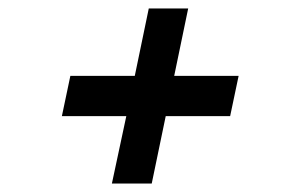

<svg xmlns="http://www.w3.org/2000/svg" viewBox="-20 -584 672 453"><path d="M244 -151 278 -310H126L146 -405H298L331 -564H424L391 -405H543L523 -310H371L338 -151Z"/></svg>

Font: Wix Madefor Text SemiBold
Style: Italic
Weight: 600
Italic angle: -12°
Designer: Dalton Maag Ltd
Foundry: Dalton Maag Ltd
Version: Version 3.100